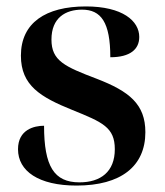

<svg xmlns="http://www.w3.org/2000/svg" viewBox="-20 -567 514 597"><path d="M218 10C356 10 432 -50 432 -156C432 -243 382 -283 281 -322C181 -360 140 -378 140 -444C140 -512 184 -537 235 -537C294 -537 323 -498 323 -389C385 -389 413 -414 413 -452C413 -502 361 -547 247 -547C122 -547 45 -496 45 -394C45 -301 106 -265 205 -225C299 -187 337 -171 337 -103C337 -33 293 0 227 0C148 0 117 -50 117 -176C86 -176 36 -164 36 -103C36 -35 100 10 218 10Z"/></svg>

Font: Noto Serif Display SemiBold
Style: Regular
Weight: 600
Designer: Monotype Design Team
Foundry: Monotype Imaging Inc.
Version: Version 2.009